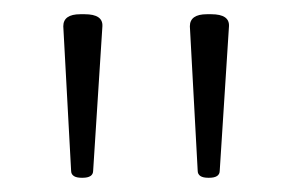

<svg xmlns="http://www.w3.org/2000/svg" viewBox="-20 -722 410 270"><path d="M95 -472Q80 -472 80 -482L69 -685Q69 -702 93 -702H99Q125 -702 124 -685L111 -482Q111 -472 96 -472ZM273 -472Q258 -472 258 -482L247 -685Q247 -702 271 -702H277Q303 -702 302 -685L289 -482Q289 -472 274 -472Z"/></svg>

Font: Asap ExtraLight
Style: Regular
Weight: 200
Designer: Pablo Cosgaya
Foundry: Omnibus-Type
Version: Version 3.001; ttfautohint (v1.8.4.7-5d5b)